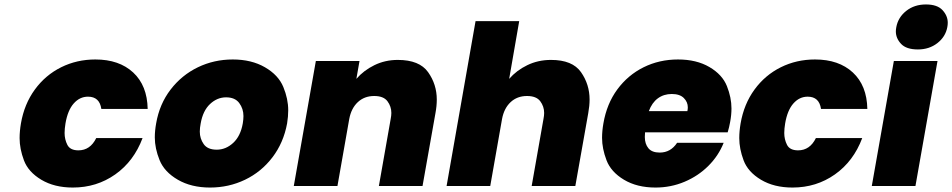

<svg xmlns="http://www.w3.org/2000/svg" viewBox="-20 -835 4275 862"><path d="M74 -281Q89 -368 136.5 -433Q184 -498 254.5 -533Q325 -568 408 -568Q515 -568 578 -509.5Q641 -451 643 -346H435Q427 -401 375 -401Q338 -401 311 -370.5Q284 -340 274 -281Q270 -257 270 -238Q270 -209 282.5 -184.5Q295 -160 332 -160Q385 -160 412 -215H620Q581 -111 497.5 -52Q414 7 307 7Q224 7 165.5 -28Q107 -63 87.5 -115Q68 -167 68 -215Q68 -246 74 -281Z M923 7Q839 7 778.5 -28Q718 -63 696.5 -116Q675 -169 675 -218Q675 -248 681 -281Q696 -368 746 -433Q796 -498 868.5 -533Q941 -568 1025 -568Q1109 -568 1169.5 -533Q1230 -498 1252 -444.5Q1274 -391 1274 -340Q1274 -312 1269 -281Q1253 -194 1203 -128.5Q1153 -63 1080 -28Q1007 7 923 7ZM953 -163Q994 -163 1027 -193.5Q1060 -224 1070 -281Q1073 -299 1073 -314Q1073 -347 1054 -372.5Q1035 -398 995 -398Q955 -398 923 -368Q891 -338 881 -281Q877 -261 877 -244Q877 -213 894.5 -188Q912 -163 953 -163Z M1766 -566Q1863 -566 1902 -511Q1941 -456 1941 -388Q1941 -359 1935 -327L1877 0H1681L1734 -301Q1737 -316 1737 -328Q1737 -357 1719.5 -380.5Q1702 -404 1660 -404Q1616 -404 1586.5 -376.5Q1557 -349 1548 -301L1495 0H1299L1398 -561H1594L1580 -481Q1613 -519 1661 -542.5Q1709 -566 1766 -566Z M2454 -566Q2550 -566 2588.5 -511Q2627 -456 2627 -388Q2627 -360 2621 -327L2563 0H2367L2420 -301Q2423 -316 2423 -328Q2423 -357 2405.5 -380.5Q2388 -404 2346 -404Q2302 -404 2272.5 -376.5Q2243 -349 2234 -301L2181 0H1985L2115 -740H2311L2266 -481Q2299 -519 2347.5 -542.5Q2396 -566 2454 -566Z M3258 -287Q3254 -264 3247 -241H2876Q2875 -230 2875 -220Q2875 -189 2891 -169.5Q2907 -150 2942 -150Q2991 -150 3020 -194H3229Q3206 -136 3160.5 -90.5Q3115 -45 3053.5 -19Q2992 7 2923 7Q2840 7 2781.5 -28Q2723 -63 2703 -115.5Q2683 -168 2683 -216Q2683 -247 2689 -281Q2704 -369 2751.5 -433.5Q2799 -498 2869.5 -533Q2940 -568 3024 -568Q3107 -568 3165 -534Q3223 -500 3243.5 -448.5Q3264 -397 3264 -348Q3264 -319 3258 -287ZM3066 -336Q3068 -345 3068 -353Q3068 -377 3050 -395Q3032 -413 2996 -413Q2960 -413 2933.5 -393.5Q2907 -374 2893 -336Z M3305 -281Q3320 -368 3367.5 -433Q3415 -498 3485.5 -533Q3556 -568 3639 -568Q3746 -568 3809 -509.5Q3872 -451 3874 -346H3666Q3658 -401 3606 -401Q3569 -401 3542 -370.5Q3515 -340 3505 -281Q3501 -257 3501 -238Q3501 -209 3513.5 -184.5Q3526 -160 3563 -160Q3616 -160 3643 -215H3851Q3812 -111 3728.5 -52Q3645 7 3538 7Q3455 7 3396.5 -28Q3338 -63 3318.5 -115Q3299 -167 3299 -215Q3299 -246 3305 -281Z M4101 -613Q4049 -613 4025.5 -638Q4002 -663 4002 -694Q4002 -703 4004 -713Q4012 -757 4048.5 -786Q4085 -815 4137 -815Q4188 -815 4211.5 -789.5Q4235 -764 4235 -733Q4235 -723 4233 -713Q4225 -670 4188.5 -641.5Q4152 -613 4101 -613ZM4189 -561 4090 0H3894L3993 -561Z"/></svg>

Font: Fz Poppins ExtBd
Style: Italic
Weight: 800
Italic angle: -10°
Designer: Ninad Kale (Devanagari), Jonny Pinhorn (Latin)
Foundry: Indian Type Foundry
Version: Vit hóa bi Vntype.Com & FontZin.Com